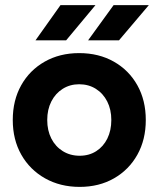

<svg xmlns="http://www.w3.org/2000/svg" viewBox="-20 -720 621 752"><path d="M292 12Q216 12 156.5 -21.5Q97 -55 63.5 -114Q30 -173 30 -250Q30 -327 63 -386Q96 -445 155 -478.5Q214 -512 290 -512Q367 -512 426 -478.5Q485 -445 518 -386Q551 -327 551 -250Q551 -173 518 -114Q485 -55 426.5 -21.5Q368 12 292 12ZM292 -110Q329 -110 357 -128Q385 -146 400.5 -177.5Q416 -209 416 -250Q416 -291 400 -322.5Q384 -354 355.5 -372Q327 -390 290 -390Q254 -390 225.5 -372Q197 -354 181 -322.5Q165 -291 165 -250Q165 -209 181 -177.5Q197 -146 226 -128Q255 -110 292 -110ZM325 -562 425 -700H563L446 -562ZM119 -562 217 -700H354L239 -562Z"/></svg>

Font: Figtree Light
Style: Bold
Weight: 700
Version: Version 2.002